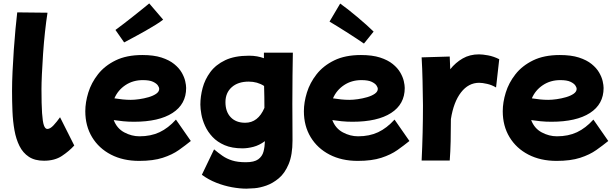

<svg xmlns="http://www.w3.org/2000/svg" viewBox="-20 -882 3686 1148"><path d="M243 79Q188 79 152.5 55.5Q117 32 96.5 -9Q76 -50 66.5 -103Q57 -156 54.5 -216.5Q52 -277 52 -338Q52 -391 55 -454.5Q58 -518 62.5 -583.5Q67 -649 72.5 -707Q78 -765 83 -808L264 -806Q256 -755 249 -690.5Q242 -626 237.5 -560Q233 -494 230.5 -438Q228 -382 228 -349Q228 -258 231.5 -206Q235 -154 242.5 -132.5Q250 -111 263 -111Q280 -111 300 -132.5Q320 -154 339 -181L424 -12Q393 22 350 50.5Q307 79 243 79Z M812 80Q716 80 643.5 42.5Q571 5 530.5 -62Q490 -129 490 -217Q490 -270 508 -328.5Q526 -387 566 -438Q606 -489 671.5 -521Q737 -553 831 -553Q899 -553 945.5 -538Q992 -523 1021.5 -499Q1051 -475 1066.5 -448Q1082 -421 1087.5 -396.5Q1093 -372 1093 -356Q1093 -259 1011.5 -206.5Q930 -154 781 -154Q747 -154 716.5 -157Q686 -160 660 -164Q679 -114 723 -90.5Q767 -67 814 -67Q882 -67 934 -91.5Q986 -116 1032 -167L1121 -39Q1089 -13 1049.5 15Q1010 43 953 61.5Q896 80 812 80ZM834 -403Q775 -403 730 -373Q685 -343 664 -294Q689 -290 713.5 -287.5Q738 -285 762 -285Q784 -285 812.5 -289Q841 -293 868.5 -301Q896 -309 914 -321.5Q932 -334 932 -351Q932 -359 924 -371Q916 -383 895 -393Q874 -403 834 -403ZM722.3 -628.4 670.3 -702.9Q692.9 -719.5 721.8 -741.6Q750.7 -763.6 780.1 -787.2Q809.5 -810.7 834 -830.3Q858.5 -849.9 872.2 -861.6L955.5 -764.6Q939.8 -751.9 911.4 -734.2Q883 -716.6 848.7 -697Q814.4 -677.4 781.1 -659.8Q747.7 -642.1 722.3 -628.4Z M1430 5Q1367 5 1323 -14Q1279 -33 1250.5 -63.5Q1222 -94 1206 -129.5Q1190 -165 1184 -198.5Q1178 -232 1178 -257Q1178 -305 1191.5 -356Q1205 -407 1237.5 -451Q1270 -495 1326.5 -522Q1383 -549 1469 -549Q1495 -549 1517 -545Q1539 -541 1558 -534V-567H1731Q1730 -507 1729 -431.5Q1728 -356 1728 -261Q1728 -212 1728.5 -158.5Q1729 -105 1729 -42Q1729 44 1706 99Q1683 154 1647 184Q1611 214 1572.5 227.5Q1534 241 1501.5 243.5Q1469 246 1453 246Q1414 246 1367 237.5Q1320 229 1273 210.5Q1226 192 1187 163L1260 11Q1285 32 1310 49.5Q1335 67 1368 77.5Q1401 88 1450 88Q1500 88 1524 70.5Q1548 53 1555.5 24.5Q1563 -4 1564 -38Q1530 -13 1495 -4Q1460 5 1430 5ZM1328 -271Q1328 -214 1359.5 -181Q1391 -148 1446 -148Q1523 -148 1561 -237Q1561 -269 1560.5 -302.5Q1560 -336 1559 -368Q1519 -394 1467 -394Q1403 -394 1365.5 -360.5Q1328 -327 1328 -271Z M2119 80Q2023 80 1950.5 42.5Q1878 5 1837.5 -62Q1797 -129 1797 -217Q1797 -270 1815 -328.5Q1833 -387 1873 -438Q1913 -489 1978.5 -521Q2044 -553 2138 -553Q2206 -553 2252.5 -538Q2299 -523 2328.5 -499Q2358 -475 2373.5 -448Q2389 -421 2394.5 -396.5Q2400 -372 2400 -356Q2400 -259 2318.5 -206.5Q2237 -154 2088 -154Q2054 -154 2023.5 -157Q1993 -160 1967 -164Q1986 -114 2030 -90.5Q2074 -67 2121 -67Q2189 -67 2241 -91.5Q2293 -116 2339 -167L2428 -39Q2396 -13 2356.5 15Q2317 43 2260 61.5Q2203 80 2119 80ZM2141 -403Q2082 -403 2037 -373Q1992 -343 1971 -294Q1996 -290 2020.5 -287.5Q2045 -285 2069 -285Q2091 -285 2119.5 -289Q2148 -293 2175.5 -301Q2203 -309 2221 -321.5Q2239 -334 2239 -351Q2239 -359 2231 -371Q2223 -383 2202 -393Q2181 -403 2141 -403ZM2156.1 -621.5Q2137.5 -634.3 2109.5 -652.9Q2081.6 -671.5 2051.2 -690.6Q2020.9 -709.7 1993.9 -726.4Q1967 -743.1 1950.3 -752.9L2014 -860.7Q2033.6 -846.9 2060.5 -825.9Q2087.5 -804.8 2115.9 -780.8Q2144.3 -756.8 2170.3 -733.8Q2196.3 -710.7 2213.9 -693.1Z M2501 78Q2505 -5 2507 -88Q2509 -171 2509 -252Q2508 -326 2506.5 -398.5Q2505 -471 2501 -539L2669 -544Q2670 -507 2672 -468Q2704 -508 2746.5 -532.5Q2789 -557 2844 -557Q2865 -557 2898 -551Q2931 -545 2965 -528L2946 -359Q2921 -374 2892.5 -380.5Q2864 -387 2845 -387Q2781 -387 2736.5 -329.5Q2692 -272 2676 -170Q2676 -100 2674.5 -36.5Q2673 27 2669 78Z M3308 80Q3212 80 3139.5 42.5Q3067 5 3026.5 -62Q2986 -129 2986 -217Q2986 -270 3004 -328.5Q3022 -387 3062 -438Q3102 -489 3167.5 -521Q3233 -553 3327 -553Q3395 -553 3441.5 -538Q3488 -523 3517.5 -499Q3547 -475 3562.5 -448Q3578 -421 3583.5 -396.5Q3589 -372 3589 -356Q3589 -259 3507.5 -206.5Q3426 -154 3277 -154Q3243 -154 3212.5 -157Q3182 -160 3156 -164Q3175 -114 3219 -90.5Q3263 -67 3310 -67Q3378 -67 3430 -91.5Q3482 -116 3528 -167L3617 -39Q3585 -13 3545.5 15Q3506 43 3449 61.5Q3392 80 3308 80ZM3330 -403Q3271 -403 3226 -373Q3181 -343 3160 -294Q3185 -290 3209.5 -287.5Q3234 -285 3258 -285Q3280 -285 3308.5 -289Q3337 -293 3364.5 -301Q3392 -309 3410 -321.5Q3428 -334 3428 -351Q3428 -359 3420 -371Q3412 -383 3391 -393Q3370 -403 3330 -403Z"/></svg>

Font: Mochiy Pop P One
Style: Regular
Weight: 400
Designer: FONTDASU
Foundry: FONTDASU / Google Inc. / Adobe
Version: Version 2.000